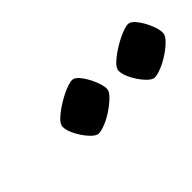

<svg xmlns="http://www.w3.org/2000/svg" viewBox="-11 -894 497 497"><g transform="rotate(-45 238.0 -645.5)"><path d="M379 -572Q370 -572 357 -586Q344 -600 334.5 -618.5Q325 -637 325 -650Q325 -660 337.5 -671.5Q350 -683 367.5 -694Q385 -705 402 -712Q419 -719 427 -719Q438 -719 449 -704.5Q460 -690 468 -671.5Q476 -653 476 -639Q476 -630 465 -618.5Q454 -607 437.5 -596Q421 -585 405 -578.5Q389 -572 379 -572ZM174 -572Q165 -572 152 -586Q139 -600 129.5 -618.5Q120 -637 120 -650Q120 -660 132.5 -671.5Q145 -683 162.5 -694Q180 -705 197 -712Q214 -719 223 -719Q233 -719 244 -704.5Q255 -690 263 -671Q271 -652 271 -639Q271 -630 259.5 -618.5Q248 -607 232 -596Q216 -585 200 -578.5Q184 -572 174 -572Z"/></g></svg>

Font: Texturina 12pt
Style: Bold Italic
Weight: 700
Italic angle: -11°
Designer: Guillermo Torres Carreño
Foundry: Omnibus-Type
Version: Version 1.002